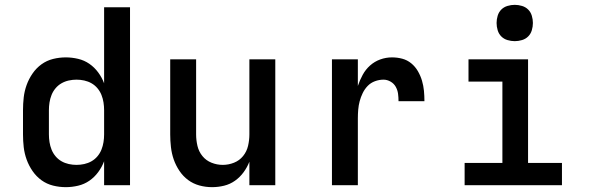

<svg xmlns="http://www.w3.org/2000/svg" viewBox="-20 -765 2440 793"><path d="M252 8Q225 8 199 1.5Q173 -5 151.5 -20.5Q130 -36 114.5 -58.5Q99 -81 90 -106Q81 -131 78 -157Q75 -183 75 -210V-310Q75 -337 78 -363Q81 -389 90 -414Q99 -439 114.5 -461.5Q130 -484 151.5 -499.5Q173 -515 199 -521.5Q225 -528 252 -528Q277 -528 302.5 -522Q328 -516 349 -501.5Q370 -487 385.5 -466Q401 -445 410 -421V-735H517V0H410V-99Q401 -75 385.5 -54Q370 -33 349 -18.5Q328 -4 302.5 2Q277 8 252 8ZM296 -84Q312 -84 328 -87.5Q344 -91 358 -99Q372 -107 382.5 -119.5Q393 -132 399 -147Q405 -162 407.5 -178Q410 -194 410 -210V-310Q410 -326 407.5 -342Q405 -358 399 -373Q393 -388 382.5 -400.5Q372 -413 358 -421Q344 -429 328 -432.5Q312 -436 296 -436Q280 -436 264 -432.5Q248 -429 234 -421Q220 -413 209.5 -400.5Q199 -388 193 -373Q187 -358 184.5 -342Q182 -326 182 -310V-210Q182 -194 184.5 -178Q187 -162 193 -147Q199 -132 209.5 -119.5Q220 -107 234 -99Q248 -91 264 -87.5Q280 -84 296 -84Z M856 8Q829 8 803.5 1Q778 -6 757 -21.5Q736 -37 721 -59.5Q706 -82 697.5 -106.5Q689 -131 686 -157.5Q683 -184 683 -210V-520H790V-210Q790 -186 795.5 -162.5Q801 -139 816 -120.5Q831 -102 853.5 -93Q876 -84 900 -84Q924 -84 946.5 -93Q969 -102 984 -120.5Q999 -139 1004.5 -162.5Q1010 -186 1010 -210V-520H1117V0H1010V-97Q1001 -74 986 -53.5Q971 -33 950.5 -18.5Q930 -4 905.5 2Q881 8 856 8Z M1351 0V-520H1458V-410Q1466 -434 1478 -456Q1490 -478 1508.5 -494.5Q1527 -511 1550.5 -519.5Q1574 -528 1599 -528Q1621 -528 1641.5 -522.5Q1662 -517 1678.5 -503.5Q1695 -490 1706 -471Q1717 -452 1723 -431.5Q1729 -411 1731 -390Q1733 -369 1733 -347H1626Q1626 -363 1624 -378Q1622 -393 1614.5 -406.5Q1607 -420 1593 -428Q1579 -436 1564 -436Q1546 -436 1528.5 -429.5Q1511 -423 1498.5 -410Q1486 -397 1478 -380.5Q1470 -364 1465.5 -347Q1461 -330 1459.5 -312Q1458 -294 1458 -276V0Z M1899 0V-92H2055V-428H1915V-520H2161V-92H2301V0ZM2106 -595Q2091 -595 2076 -599.5Q2061 -604 2050.5 -614.5Q2040 -625 2035.5 -640Q2031 -655 2031 -670Q2031 -685 2035.5 -700Q2040 -715 2050.5 -725.5Q2061 -736 2076 -740.5Q2091 -745 2106 -745Q2121 -745 2136 -740.5Q2151 -736 2161.5 -725.5Q2172 -715 2176.5 -700Q2181 -685 2181 -670Q2181 -655 2176.5 -640Q2172 -625 2161.5 -614.5Q2151 -604 2136 -599.5Q2121 -595 2106 -595Z"/></svg>

Font: Iosevka Semibold Extended
Style: Regular
Weight: 600
Width: 7
Monospace: yes
Designer: Belleve Invis
Foundry: Belleve Invis
Version: Version 32.5.0; ttfautohint (v1.8.4)